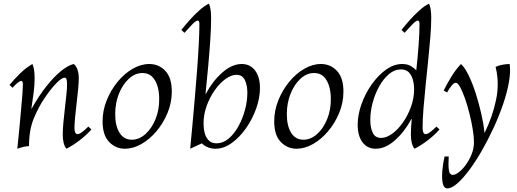

<svg xmlns="http://www.w3.org/2000/svg" viewBox="-20 -810 2867 1065"><path d="M76 15Q78 -6 82 -43.5Q86 -81 90 -126Q94 -171 98 -214.5Q102 -258 104.5 -292Q107 -326 107 -341Q107 -361 98 -361Q84 -361 49 -323L33 -339Q59 -371 92.5 -403.5Q126 -436 160 -455Q166 -442 169 -421.5Q172 -401 172 -376Q172 -337 167 -298Q162 -259 154 -208H156Q195 -278 237 -331Q279 -384 318.5 -416Q358 -448 389 -455Q403 -444 410 -423Q417 -402 417 -376Q417 -354 413.5 -316.5Q410 -279 405 -237.5Q400 -196 396.5 -159Q393 -122 393 -99Q393 -88 396.5 -77Q400 -66 410 -66Q420 -66 435.5 -77.5Q451 -89 470 -108L487 -92Q459 -60 420 -30.5Q381 -1 348 15Q328 -11 328 -64Q328 -90 331.5 -129Q335 -168 340 -210Q345 -252 348.5 -287Q352 -322 352 -341Q352 -362 349 -370.5Q346 -379 338 -379Q322 -379 291.5 -347.5Q261 -316 226 -264Q193 -215 167 -152Q141 -89 141 0Q108 3 76 15Z M673 15Q622 15 585.5 -22.5Q549 -60 549 -137Q549 -197 572 -254Q595 -311 632.5 -356.5Q670 -402 716 -428.5Q762 -455 808 -455Q861 -455 897 -417Q933 -379 933 -302Q933 -241 909.5 -184Q886 -127 848 -82Q810 -37 764 -11Q718 15 673 15ZM711 -35Q752 -35 787 -66.5Q822 -98 843 -150Q864 -202 863 -263Q863 -302 853 -334Q843 -366 823 -385.5Q803 -405 770 -405Q729 -405 694.5 -373Q660 -341 639.5 -289.5Q619 -238 619 -177Q619 -112 643 -73.5Q667 -35 711 -35Z M1035 15Q1040 -36 1046.5 -107.5Q1053 -179 1060 -259Q1067 -339 1073 -418Q1079 -497 1082.5 -564.5Q1086 -632 1086 -676Q1086 -696 1077 -696Q1067 -696 1048 -676.5Q1029 -657 1003 -628L986 -644Q1004 -667 1030 -696.5Q1056 -726 1085 -752Q1114 -778 1139 -790Q1145 -777 1148 -756.5Q1151 -736 1151 -711Q1151 -657 1146.5 -588.5Q1142 -520 1135 -444Q1128 -368 1120 -290H1122Q1160 -361 1213.5 -408Q1267 -455 1321 -455Q1367 -455 1394.5 -419.5Q1422 -384 1422 -322Q1422 -267 1401 -208Q1380 -149 1344.5 -98.5Q1309 -48 1265 -16.5Q1221 15 1175 15Q1154 15 1134 7.5Q1114 0 1100 -15ZM1181 -15Q1217 -15 1248 -41Q1279 -67 1302.5 -109.5Q1326 -152 1339 -201Q1352 -250 1352 -295Q1352 -338 1338 -366.5Q1324 -395 1292 -395Q1263 -395 1231 -372Q1199 -349 1171.5 -310Q1144 -271 1126.5 -223Q1109 -175 1109 -124Q1109 -97 1115.5 -72Q1122 -47 1138 -31Q1154 -15 1181 -15Z M1625 15Q1574 15 1537.5 -22.5Q1501 -60 1501 -137Q1501 -197 1524 -254Q1547 -311 1584.5 -356.5Q1622 -402 1668 -428.5Q1714 -455 1760 -455Q1813 -455 1849 -417Q1885 -379 1885 -302Q1885 -241 1861.5 -184Q1838 -127 1800 -82Q1762 -37 1716 -11Q1670 15 1625 15ZM1663 -35Q1704 -35 1739 -66.5Q1774 -98 1795 -150Q1816 -202 1815 -263Q1815 -302 1805 -334Q1795 -366 1775 -385.5Q1755 -405 1722 -405Q1681 -405 1646.5 -373Q1612 -341 1591.5 -289.5Q1571 -238 1571 -177Q1571 -112 1595 -73.5Q1619 -35 1663 -35Z M2064 15Q2018 15 1991 -20.5Q1964 -56 1964 -118Q1964 -173 1985 -232Q2006 -291 2041.5 -341.5Q2077 -392 2121 -423.5Q2165 -455 2211 -455Q2240 -455 2259 -443.5Q2278 -432 2289 -420Q2297 -491 2302 -560Q2307 -629 2307 -676Q2307 -696 2298 -696Q2288 -696 2269 -676.5Q2250 -657 2224 -628L2207 -644Q2225 -667 2251 -696.5Q2277 -726 2306 -752Q2335 -778 2360 -790Q2366 -777 2369 -756.5Q2372 -736 2372 -711Q2372 -664 2367 -603Q2362 -542 2355 -474Q2348 -406 2341 -338Q2334 -270 2329 -208.5Q2324 -147 2324 -99Q2324 -88 2327.5 -77Q2331 -66 2341 -66Q2351 -66 2366.5 -77.5Q2382 -89 2401 -108L2418 -92Q2390 -60 2351 -30.5Q2312 -1 2279 15Q2259 -11 2259 -64Q2259 -84 2260.5 -106Q2262 -128 2264 -150H2262Q2224 -79 2171 -32Q2118 15 2064 15ZM2094 -45Q2123 -45 2155 -68Q2187 -91 2214.5 -130Q2242 -169 2259.5 -217Q2277 -265 2277 -315Q2277 -343 2270 -368Q2263 -393 2247.5 -409Q2232 -425 2204 -425Q2168 -425 2137.5 -399Q2107 -373 2083.5 -331Q2060 -289 2047 -240Q2034 -191 2034 -145Q2034 -102 2047.5 -73.5Q2061 -45 2094 -45Z M2462 235Q2442 235 2436 207Q2430 179 2433.5 137.5Q2437 96 2446 58H2469Q2466 103 2469.5 131.5Q2473 160 2492 160Q2506 160 2525.5 145Q2545 130 2564 104Q2583 78 2596 45.5Q2609 13 2609 -22Q2609 -51 2602 -94Q2595 -137 2585 -176Q2573 -225 2559 -264.5Q2545 -304 2532 -327.5Q2519 -351 2508 -351Q2499 -351 2485.5 -335.5Q2472 -320 2460 -297L2441 -308Q2460 -346 2484.5 -386Q2509 -426 2537 -455Q2558 -436 2579.5 -392Q2601 -348 2619 -291.5Q2637 -235 2650 -177.5Q2663 -120 2667 -75H2669Q2713 -165 2732 -258Q2751 -351 2729 -439Q2746 -447 2767.5 -451Q2789 -455 2807 -455Q2813 -412 2803 -354.5Q2793 -297 2770.5 -231.5Q2748 -166 2717.5 -100Q2687 -34 2652.5 26Q2618 86 2583 133Q2548 180 2516.5 207.5Q2485 235 2462 235Z"/></svg>

Font: Bona Nova
Style: Italic
Weight: 400
Italic angle: -4°
Designer: Mateusz Machalski
Foundry: Capitalics
Version: Version 4.001; ttfautohint (v1.8.3)